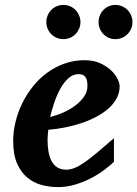

<svg xmlns="http://www.w3.org/2000/svg" viewBox="-20 -743 555 775"><path d="M333 -396Q333 -404.8 331.8 -413.3Q330.6 -421.9 326.9 -428.7Q323.2 -435.5 316.2 -439.7Q309.1 -443.8 297.9 -443.8Q274.4 -443.8 256.1 -427.2Q237.8 -410.6 223.6 -385Q209.5 -359.4 199.2 -328.9Q189 -298.3 182.1 -271Q208 -276.9 234.9 -288.6Q261.7 -300.3 283.4 -316.7Q305.2 -333 319.1 -353Q333 -373 333 -396ZM462.9 -395Q462.9 -368.7 450.9 -346.2Q439 -323.7 418 -305.2Q397 -286.6 368.9 -271.7Q340.8 -256.8 308.8 -246.1Q276.9 -235.4 242.4 -228.5Q208 -221.7 174.8 -219.2Q173.8 -210 172.9 -198.2Q171.9 -186.5 171.9 -178.2Q171.9 -152.3 175.8 -130.4Q179.7 -108.4 188.5 -92.3Q197.3 -76.2 211.7 -67.1Q226.1 -58.1 247.1 -58.1Q263.2 -58.1 279.8 -64.5Q296.4 -70.8 318.4 -85.7Q340.3 -100.6 369.6 -125Q398.9 -149.4 439.9 -185.1V-89.8Q425.3 -75.7 401.9 -57.9Q378.4 -40 348.6 -24.4Q318.8 -8.8 284.7 1.7Q250.5 12.2 213.9 12.2Q181.2 12.2 148.9 3.9Q116.7 -4.4 91.1 -25.4Q65.4 -46.4 49.3 -82.3Q33.2 -118.2 33.2 -173.8Q33.2 -211.9 42.7 -251Q52.2 -290 69.8 -326.2Q87.4 -362.3 112.8 -394Q138.2 -425.8 170.2 -449.2Q202.1 -472.7 240.2 -486.3Q278.3 -500 320.8 -500Q357.4 -500 384.3 -487.8Q411.1 -475.6 428.7 -458.7Q446.3 -441.9 454.6 -424.1Q462.9 -406.2 462.9 -395ZM304.7 -653.8Q304.7 -639.6 299.3 -627.2Q293.9 -614.7 284.7 -605.2Q275.4 -595.7 262.7 -590.3Q250 -585 235.8 -585Q221.7 -585 209 -590.3Q196.3 -595.7 187 -605.2Q177.7 -614.7 172.4 -627.2Q167 -639.6 167 -653.8Q167 -668 172.4 -680.7Q177.7 -693.4 187 -702.9Q196.3 -712.4 209 -717.8Q221.7 -723.1 235.8 -723.1Q250 -723.1 262.7 -717.8Q275.4 -712.4 284.7 -702.9Q293.9 -693.4 299.3 -680.7Q304.7 -668 304.7 -653.8ZM514.6 -653.8Q514.6 -639.6 509.3 -627.2Q503.9 -614.7 494.6 -605.2Q485.4 -595.7 472.7 -590.3Q460 -585 445.8 -585Q431.6 -585 419.2 -590.3Q406.7 -595.7 397.5 -605.2Q388.2 -614.7 383.1 -627.2Q377.9 -639.6 377.9 -653.8Q377.9 -668 383.1 -680.7Q388.2 -693.4 397.5 -702.9Q406.7 -712.4 419.2 -717.8Q431.6 -723.1 445.8 -723.1Q460 -723.1 472.7 -717.8Q485.4 -712.4 494.6 -702.9Q503.9 -693.4 509.3 -680.7Q514.6 -668 514.6 -653.8Z"/></svg>

Font: Charis SIL APac
Style: Bold Italic
Weight: 700
Italic angle: -11°
Foundry: SIL International
Version: Version 5.000